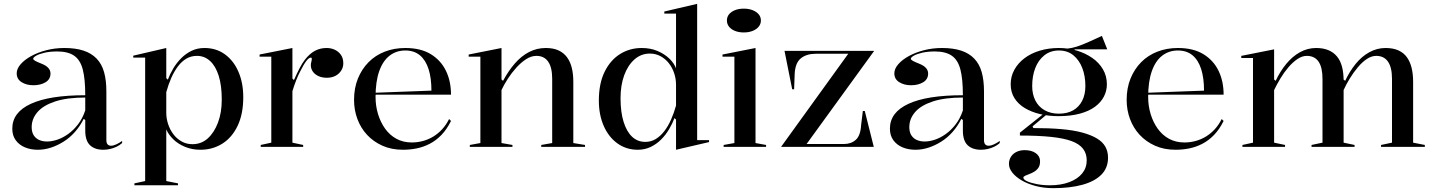

<svg xmlns="http://www.w3.org/2000/svg" viewBox="-20 -765 7468 1000"><path d="M315 -515Q373 -515 414.5 -501.5Q456 -488 483 -460Q510 -432 522 -389.5Q534 -347 534 -289V-35Q534 -20 540.5 -13Q547 -6 558 -6Q570 -6 585.5 -13Q601 -20 616 -31V-20Q604 -9 587.5 -1Q571 7 553 11Q535 15 518 15Q474 15 449 -8.5Q424 -32 424 -85Q424 -105 424 -114.5Q424 -124 424 -129Q424 -134 424 -140L416 -146Q397 -108 370.5 -78Q344 -48 311.5 -27.5Q279 -7 245 4Q211 15 177 15Q140 15 110 2.5Q80 -10 62 -34.5Q44 -59 44 -95Q44 -180 141 -224.5Q238 -269 424 -269Q424 -354 411 -403.5Q398 -453 366 -475Q334 -497 278 -497Q241 -497 212.5 -490.5Q184 -484 168.5 -475Q153 -466 153 -459Q153 -454 162.5 -448.5Q172 -443 197 -433Q243 -415 243 -382Q243 -352 217 -336.5Q191 -321 154 -321Q118 -321 92.5 -337Q67 -353 67 -383Q67 -407 87.5 -430.5Q108 -454 142.5 -473Q177 -492 221.5 -503.5Q266 -515 315 -515ZM424 -257Q329 -257 267 -236.5Q205 -216 175 -181Q145 -146 145 -103Q145 -77 155.5 -60.5Q166 -44 184 -36Q202 -28 225 -28Q250 -28 278.5 -37.5Q307 -47 335 -67Q363 -87 386.5 -117.5Q410 -148 424 -190Z M680 200V190L736 178V-465H674V-475L846 -515V-358L854 -350Q865 -379 882.5 -408.5Q900 -438 924 -462Q948 -486 978 -500.5Q1008 -515 1045 -515Q1106 -515 1151.5 -482Q1197 -449 1222 -391Q1247 -333 1247 -259Q1247 -171 1217.5 -109.5Q1188 -48 1137.5 -16.5Q1087 15 1024 15Q980 15 943 -0.5Q906 -16 881.5 -40.5Q857 -65 846 -91V178L907 190V200ZM982 -14Q1029 -14 1062.5 -44.5Q1096 -75 1115.5 -127Q1135 -179 1135 -246Q1135 -320 1119 -370.5Q1103 -421 1074 -447.5Q1045 -474 1006 -474Q975 -474 950.5 -459.5Q926 -445 906.5 -419Q887 -393 872 -359Q857 -325 846 -285V-177Q846 -148 855.5 -119Q865 -90 882.5 -66.5Q900 -43 925.5 -28.5Q951 -14 982 -14Z M1338 0V-10L1393 -22V-470H1332V-481L1503 -515V-356L1511 -348Q1526 -382 1540 -409Q1554 -436 1568 -454Q1593 -486 1620.5 -500.5Q1648 -515 1681 -515Q1704 -515 1723.5 -506Q1743 -497 1755.5 -479.5Q1768 -462 1768 -435Q1768 -415 1757.5 -398Q1747 -381 1728 -370.5Q1709 -360 1682 -360Q1658 -360 1639 -368.5Q1620 -377 1609.5 -392Q1599 -407 1599 -425Q1599 -433 1600.5 -438.5Q1602 -444 1603 -449.5Q1604 -455 1604 -458Q1604 -465 1599 -465Q1589 -465 1575.5 -447.5Q1562 -430 1545 -396Q1534 -376 1523 -348Q1512 -320 1503 -290V-22L1559 -10V0Z M2091 -515Q2171 -515 2223.5 -483Q2276 -451 2302.5 -396.5Q2329 -342 2329 -272H1934V-282L2227 -293Q2227 -359 2212 -405.5Q2197 -452 2167 -477Q2137 -502 2091 -502Q2044 -502 2009 -475Q1974 -448 1955 -394Q1936 -340 1936 -260Q1936 -213 1949 -170.5Q1962 -128 1986 -94.5Q2010 -61 2045 -42Q2080 -23 2125 -23Q2155 -23 2184 -31Q2213 -39 2238 -54.5Q2263 -70 2283.5 -92.5Q2304 -115 2319 -145L2329 -135Q2307 -91 2279 -62Q2251 -33 2218 -16Q2185 1 2150 8Q2115 15 2079 15Q2019 15 1972 -6Q1925 -27 1892 -62.5Q1859 -98 1841.5 -145Q1824 -192 1824 -245Q1824 -306 1844 -355.5Q1864 -405 1899.5 -441Q1935 -477 1984 -496Q2033 -515 2091 -515Z M3027 -10V0H2799V-10L2856 -20V-354Q2856 -414 2835 -444Q2814 -474 2774 -474Q2747 -474 2720.5 -457Q2694 -440 2669.5 -413Q2645 -386 2625 -355Q2605 -324 2592 -296V-20L2649 -10V0H2427V-10L2482 -20V-470H2421V-481L2592 -515V-351L2600 -344Q2628 -396 2661.5 -434.5Q2695 -473 2735.5 -494Q2776 -515 2822 -515Q2862 -515 2889 -502.5Q2916 -490 2933 -467Q2950 -444 2958 -412Q2966 -380 2966 -339V-20Z M3611 -745V-35H3673V-25L3501 15V-142L3493 -150Q3482 -121 3464.5 -91.5Q3447 -62 3423 -38Q3399 -14 3368.5 0.5Q3338 15 3302 15Q3242 15 3196 -18Q3150 -51 3124.5 -109Q3099 -167 3099 -241Q3099 -330 3129 -391Q3159 -452 3209.5 -483.5Q3260 -515 3322 -515Q3368 -515 3404.5 -499.5Q3441 -484 3466 -460Q3491 -436 3501 -409V-694H3440V-705ZM3365 -486Q3319 -486 3284.5 -455.5Q3250 -425 3231 -373Q3212 -321 3212 -254Q3212 -181 3228 -130Q3244 -79 3272.5 -52.5Q3301 -26 3341 -26Q3371 -26 3395.5 -41Q3420 -56 3440 -82Q3460 -108 3475 -142Q3490 -176 3501 -215V-323Q3501 -355 3491 -384.5Q3481 -414 3463 -436.5Q3445 -459 3420 -472.5Q3395 -486 3365 -486Z M3854 -596Q3828 -596 3808 -604Q3788 -612 3777 -626Q3766 -640 3766 -658Q3766 -677 3777 -690.5Q3788 -704 3808 -712Q3828 -720 3854 -720Q3880 -720 3900 -712Q3920 -704 3931.5 -690.5Q3943 -677 3943 -658Q3943 -640 3931.5 -626Q3920 -612 3900 -604Q3880 -596 3854 -596ZM3749 0V-10L3805 -20V-470H3743V-481L3915 -515V-20L3970 -10V0Z M4048 0 4398 -485H4228Q4181 -485 4151.5 -461.5Q4122 -438 4119 -381L4116 -300H4106L4066 -500H4533L4181 -15H4376Q4413 -15 4437.5 -37Q4462 -59 4465 -114L4474 -187H4484L4531 0Z M4886 -515Q4944 -515 4985.5 -501.5Q5027 -488 5054 -460Q5081 -432 5093 -389.5Q5105 -347 5105 -289V-35Q5105 -20 5111.5 -13Q5118 -6 5129 -6Q5141 -6 5156.5 -13Q5172 -20 5187 -31V-20Q5175 -9 5158.5 -1Q5142 7 5124 11Q5106 15 5089 15Q5045 15 5020 -8.5Q4995 -32 4995 -85Q4995 -105 4995 -114.5Q4995 -124 4995 -129Q4995 -134 4995 -140L4987 -146Q4968 -108 4941.5 -78Q4915 -48 4882.5 -27.5Q4850 -7 4816 4Q4782 15 4748 15Q4711 15 4681 2.5Q4651 -10 4633 -34.5Q4615 -59 4615 -95Q4615 -180 4712 -224.5Q4809 -269 4995 -269Q4995 -354 4982 -403.5Q4969 -453 4937 -475Q4905 -497 4849 -497Q4812 -497 4783.5 -490.5Q4755 -484 4739.5 -475Q4724 -466 4724 -459Q4724 -454 4733.5 -448.5Q4743 -443 4768 -433Q4814 -415 4814 -382Q4814 -352 4788 -336.5Q4762 -321 4725 -321Q4689 -321 4663.5 -337Q4638 -353 4638 -383Q4638 -407 4658.5 -430.5Q4679 -454 4713.5 -473Q4748 -492 4792.5 -503.5Q4837 -515 4886 -515ZM4995 -257Q4900 -257 4838 -236.5Q4776 -216 4746 -181Q4716 -146 4716 -103Q4716 -77 4726.5 -60.5Q4737 -44 4755 -36Q4773 -28 4796 -28Q4821 -28 4849.5 -37.5Q4878 -47 4906 -67Q4934 -87 4957.5 -117.5Q4981 -148 4995 -190Z M5466 215Q5417 215 5375 204Q5333 193 5302 175Q5271 157 5253 134.5Q5235 112 5235 89Q5235 67 5246 50.5Q5257 34 5275.5 25.5Q5294 17 5317 17Q5353 17 5375 33Q5397 49 5397 75Q5397 96 5388.5 108.5Q5380 121 5367 129Q5354 137 5341 141.5Q5328 146 5319 150.5Q5310 155 5310 160Q5310 170 5329.5 179Q5349 188 5380.5 194Q5412 200 5448 200Q5506 200 5549.5 183.5Q5593 167 5616.5 138Q5640 109 5640 70Q5640 35 5621 10Q5602 -15 5561.5 -30Q5521 -45 5454.5 -52Q5388 -59 5292 -59V-74L5420 -176L5431 -168L5358 -107L5362 -98Q5444 -98 5507.5 -92.5Q5571 -87 5617 -74.5Q5663 -62 5693 -44Q5723 -26 5737 -1Q5751 24 5751 56Q5751 110 5716 145Q5681 180 5617 197.5Q5553 215 5466 215ZM5493 -160Q5441 -160 5396 -171Q5351 -182 5317 -202.5Q5283 -223 5263.5 -254Q5244 -285 5244 -326Q5244 -367 5263 -401.5Q5282 -436 5315.5 -461.5Q5349 -487 5395 -501Q5441 -515 5495 -515Q5544 -515 5588.5 -501.5Q5633 -488 5668.5 -463.5Q5704 -439 5724.5 -404Q5745 -369 5745 -326Q5745 -292 5729.5 -262Q5714 -232 5683 -209Q5652 -186 5604 -173Q5556 -160 5493 -160ZM5495 -173Q5539 -173 5569.5 -190.5Q5600 -208 5616.5 -240.5Q5633 -273 5633 -317Q5633 -369 5617 -410.5Q5601 -452 5570.5 -477Q5540 -502 5495 -502Q5451 -502 5419.5 -477Q5388 -452 5372 -410.5Q5356 -369 5356 -317Q5356 -274 5372.5 -241.5Q5389 -209 5420.5 -191Q5452 -173 5495 -173ZM5577 -492 5520 -511Q5542 -511 5564.5 -516Q5587 -521 5609 -529.5Q5631 -538 5651 -547Q5671 -556 5688.5 -564Q5706 -572 5719 -578L5747 -508H5577Z M6115 -515Q6195 -515 6247.5 -483Q6300 -451 6326.5 -396.5Q6353 -342 6353 -272H5958V-282L6251 -293Q6251 -359 6236 -405.5Q6221 -452 6191 -477Q6161 -502 6115 -502Q6068 -502 6033 -475Q5998 -448 5979 -394Q5960 -340 5960 -260Q5960 -213 5973 -170.5Q5986 -128 6010 -94.5Q6034 -61 6069 -42Q6104 -23 6149 -23Q6179 -23 6208 -31Q6237 -39 6262 -54.5Q6287 -70 6307.5 -92.5Q6328 -115 6343 -145L6353 -135Q6331 -91 6303 -62Q6275 -33 6242 -16Q6209 1 6174 8Q6139 15 6103 15Q6043 15 5996 -6Q5949 -27 5916 -62.5Q5883 -98 5865.5 -145Q5848 -192 5848 -245Q5848 -306 5868 -355.5Q5888 -405 5923.5 -441Q5959 -477 6008 -496Q6057 -515 6115 -515Z M6451 0V-10L6506 -22V-463H6445V-474L6616 -508V-351L6624 -344Q6647 -393 6679 -432Q6711 -471 6750.5 -493Q6790 -515 6835 -515Q6871 -515 6898 -504Q6925 -493 6943 -471.5Q6961 -450 6969.5 -418Q6978 -386 6978 -344V-22L7035 -10V0H6811V-10L6868 -22V-354Q6868 -414 6847.5 -444Q6827 -474 6786 -474Q6762 -474 6737.5 -457.5Q6713 -441 6690 -414Q6667 -387 6648.5 -356Q6630 -325 6616 -296V-22L6673 -10V0ZM7173 0V-10L7230 -22V-354Q7230 -414 7209 -444Q7188 -474 7148 -474Q7123 -474 7098.5 -457.5Q7074 -441 7051.5 -414Q7029 -387 7010 -356Q6991 -325 6978 -296V-351L6986 -344Q7009 -393 7040.5 -432Q7072 -471 7112 -493Q7152 -515 7196 -515Q7236 -515 7263.5 -502.5Q7291 -490 7307.5 -467Q7324 -444 7332 -412Q7340 -380 7340 -339V-22L7401 -10V0Z"/></svg>

Font: Kalnia
Style: Regular
Weight: 400
Designer: Frida Medrano
Foundry: Frida Medrano
Version: Version 1.105